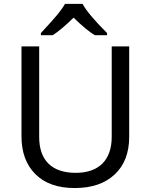

<svg xmlns="http://www.w3.org/2000/svg" viewBox="-20 -951 771 981"><path d="M189 -771H249C277.8 -789.1 313.5 -819.3 356 -860.8C399.4 -818.4 435.5 -788.1 464.8 -771H526.9V-782.2C460.4 -848.6 418.9 -898.4 401.9 -931.2H312C304.2 -917 292 -899.9 275.4 -878.9C258.3 -857.9 229.5 -825.7 189 -782.2ZM550.8 -713.9V-252C550.8 -132.8 484.9 -67.9 367.2 -67.9C242.2 -67.9 180.2 -134.3 180.2 -251V-713.9H89.8V-253.9C89.8 -172.4 113.8 -107.9 161.1 -61C208.5 -13.7 275.4 9.8 361.8 9.8C449.2 9.8 517.1 -13.7 566.4 -60.1C615.7 -106.4 640.1 -170.4 640.1 -252V-713.9Z"/></svg>

Font: Noto Reveo Sans
Style: Regular
Weight: 400
Designer: Monotype Design team
Foundry: Monotype Imaging Inc.
Version: Version 1.04